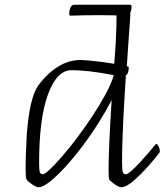

<svg xmlns="http://www.w3.org/2000/svg" viewBox="-20 -777 694 810"><path d="M279 -711Q275 -711 273.5 -712.5Q272 -714 272 -719Q272 -732 277 -744.5Q282 -757 294 -757H527Q531 -757 533 -755.5Q535 -754 535 -749Q535 -736 530 -723.5Q525 -711 512 -711Q483 -712 454 -712.5Q425 -713 395.5 -713Q366 -713 337 -712.5Q308 -712 279 -711ZM142 13Q138 13 130.5 9.5Q123 6 115 0.5Q107 -5 100.5 -10.5Q94 -16 92 -20Q88 -28 88 -63Q88 -86 89 -122.5Q90 -159 92.5 -201.5Q95 -244 101 -285.5Q107 -327 117 -361.5Q127 -396 142 -417Q179 -467 224.5 -495.5Q270 -524 320 -524Q331 -524 372 -520Q413 -516 462 -508Q466 -555 468 -591.5Q470 -628 471 -665Q472 -702 472 -748Q472 -752 474 -754Q476 -756 481 -756Q492 -756 503.5 -753Q515 -750 522.5 -744Q530 -738 530 -729Q530 -723 529.5 -710Q529 -697 527.5 -677.5Q526 -658 524 -631.5Q522 -605 520 -571.5Q518 -538 515 -497H519Q521 -497 522 -495.5Q523 -494 523 -490Q523 -477 519 -468.5Q515 -460 511 -460Q511 -457 509.5 -432.5Q508 -408 505.5 -368.5Q503 -329 500.5 -281Q498 -233 496.5 -183Q495 -133 495 -89Q495 -58 498.5 -50Q502 -42 511 -42Q518 -42 534.5 -56.5Q551 -71 571 -92.5Q591 -114 608 -134Q625 -154 633 -164Q635 -166 636.5 -168Q638 -170 641 -170Q643 -170 648.5 -160.5Q654 -151 654 -141Q654 -137 653.5 -135Q653 -133 651 -131Q639 -115 618.5 -91Q598 -67 574.5 -43Q551 -19 529 -3Q507 13 491 13Q487 13 479.5 9.5Q472 6 464 0.5Q456 -5 449.5 -10.5Q443 -16 441 -20Q439 -25 438.5 -35.5Q438 -46 438 -63Q438 -85 439 -120Q440 -155 442 -196Q444 -237 446.5 -278.5Q449 -320 451 -355Q429 -312 397.5 -261.5Q366 -211 329.5 -162.5Q293 -114 257 -74.5Q221 -35 191 -11Q161 13 142 13ZM161 -42Q169 -42 191 -63Q213 -84 243.5 -119Q274 -154 307 -198Q340 -242 371 -289Q402 -336 426 -380.5Q450 -425 460 -460Q398 -472 354.5 -476.5Q311 -481 282 -481Q220 -481 182.5 -379Q145 -277 145 -89Q145 -58 148.5 -50Q152 -42 161 -42Z"/></svg>

Font: Briem Hand Thin
Style: Regular
Weight: 100
Designer: Gunnlaugur SE Briem, Eben Sorkin
Foundry: Sorkin Type Co.
Version: Version 1.003